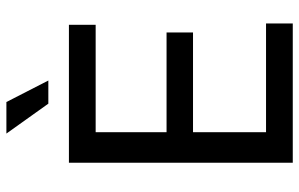

<svg xmlns="http://www.w3.org/2000/svg" viewBox="-194 -778 971 624"><g transform="rotate(-90 292.0 -465.5)"><path d="M75.7 0V-727.5H523.9V-640.6H174.8V-410.2H499V-324.2H174.8V-86.9H528.3V0ZM267.6 -794.4 170.4 -930.7H272.9L342.8 -794.4Z"/></g></svg>

Font: Inter Cardless Tabular
Style: Regular
Weight: 400
Designer: Rasmus Andersson
Foundry: rsms
Version: Version 4.000;git-4fc901f